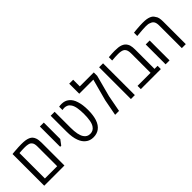

<svg xmlns="http://www.w3.org/2000/svg" viewBox="131 -1723 2693 2693"><g transform="rotate(-45 1477.0 -377.0)"><path d="M73.7 0V-628.4Q82 -629.9 94.7 -630.9Q107.4 -631.8 124 -633.3Q163.1 -636.7 196 -638.4Q229 -640.1 254.9 -640.1Q303.7 -640.1 335.7 -635.5Q367.7 -630.9 394.5 -619.6Q420.4 -608.4 436.3 -590.6Q452.1 -572.8 461.9 -545.9Q468.3 -527.8 471.4 -505.1Q474.6 -482.4 474.6 -454.1V0ZM152.3 -64.9H395.5V-455.1Q395.5 -484.4 390.4 -505.1Q385.3 -525.9 374 -538.6Q364.7 -551.3 351.6 -558.3Q338.4 -565.4 319.8 -568.8Q306.2 -572.3 289.6 -573.2Q272.9 -574.2 250 -574.2Q231.4 -574.2 207.3 -573Q183.1 -571.8 152.3 -569.3Z M617.7 -228V-630.4H695.8V-303.7L639.2 -228Z M1044.4 9.8Q1010.3 9.8 981 0.2Q951.7 -9.3 928.2 -28.8Q906.7 -45.4 889.4 -70.1Q872.1 -94.7 859.9 -127.9Q845.2 -165 838.4 -211.9Q831.5 -258.8 831.5 -316.4V-629.9H910.2V-316.4Q910.2 -241.7 920.7 -189.7Q931.2 -137.7 952.1 -107.4Q968.8 -81.5 992.2 -69.3Q1015.6 -57.1 1045.4 -57.1Q1076.7 -57.1 1100.1 -70.1Q1123.5 -83 1140.1 -108.4Q1162.1 -140.6 1171.1 -194.1Q1180.2 -247.6 1180.2 -315.9Q1180.2 -382.8 1171.6 -435.5Q1163.1 -488.3 1142.1 -521Q1124 -549.3 1099.6 -561.5Q1075.2 -573.7 1046.9 -574.2Q1036.6 -574.2 1026.6 -573Q1016.6 -571.8 1005.4 -569.8V-635.7Q1017.6 -638.2 1030.8 -639.2Q1043.9 -640.1 1055.7 -640.1Q1087.9 -640.1 1116.2 -631.1Q1144.5 -622.1 1167.5 -603Q1190.4 -585 1208 -557.4Q1225.6 -529.8 1236.8 -492.7Q1248.5 -457.5 1254.6 -413.1Q1260.7 -368.7 1260.7 -315.9Q1260.7 -263.7 1254.6 -219.7Q1248.5 -175.8 1237.3 -140.6Q1224.6 -101.6 1204.8 -72.5Q1185.1 -43.5 1159.2 -24.9Q1134.8 -7.3 1105.7 1.2Q1076.7 9.8 1044.4 9.8Z M1480 0 1525.9 -241.7 1612.8 -564.9H1333.5V-764.2H1411.6V-632.3H1689V-564.9L1604 -245.1L1557.6 0Z M1793 0V-630.4H1871.1V0Z M1989.7 0V-64.9H2248V-448.7Q2248 -507.8 2227.3 -535.9Q2206.5 -564 2162.1 -570.3Q2151.9 -572.3 2139.4 -573.2Q2127 -574.2 2111.8 -574.2Q2085.9 -574.2 2058.3 -572.8Q2030.8 -571.3 1989.3 -567.9V-633.8Q2020.5 -636.7 2050.3 -638.4Q2080.1 -640.1 2109.4 -640.1Q2150.4 -640.1 2177.7 -636.7Q2205.1 -633.3 2228.5 -625.5Q2254.9 -616.2 2273.7 -600.8Q2292.5 -585.4 2304.2 -563Q2312 -549.8 2316.9 -532.2Q2321.8 -514.6 2324 -493.7Q2326.2 -472.7 2326.2 -449.7V-64.9H2387.2V0Z M2803.2 0V-448.7Q2803.2 -498.5 2786.9 -525.1Q2770.5 -551.8 2735.4 -562Q2722.2 -569.3 2702.9 -571.8Q2683.6 -574.2 2659.7 -574.2Q2634.8 -574.2 2592.5 -571.3Q2550.3 -568.4 2481.4 -562V-627.4Q2500 -629.9 2518.8 -631.6Q2537.6 -633.3 2556.6 -634.8Q2591.3 -637.7 2617.9 -638.9Q2644.5 -640.1 2664.1 -640.1Q2708 -640.1 2737.1 -636Q2766.1 -631.8 2791.5 -621.6Q2812 -613.3 2826.7 -601.1Q2841.3 -588.9 2851.6 -569.8Q2868.7 -549.3 2875.2 -520Q2881.8 -490.7 2881.8 -448.7V0ZM2481.4 0V-394.5H2559.6V0Z"/></g></svg>

Font: Open Sans SemiCondensed
Style: Regular
Weight: 400
Width: 4
Designer: Monotype Design Team
Foundry: Monotype Imaging Inc.
Version: Version 3.000